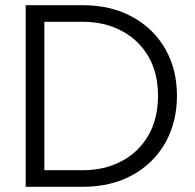

<svg xmlns="http://www.w3.org/2000/svg" viewBox="-20 -720 750 740"><path d="M79 0V-700H298Q408 -700 490 -655Q572 -610 617 -531.5Q662 -453 662 -351Q662 -249 617 -169.5Q572 -90 490 -45Q408 0 298 0ZM151 -64H299Q382 -64 448 -98.5Q514 -133 551.5 -197.5Q589 -262 589 -351Q589 -439 551.5 -503Q514 -567 448 -601.5Q382 -636 299 -636H151Z"/></svg>

Font: MuseoModerno SemiBold Light
Style: Regular
Weight: 300
Version: Version 1.001